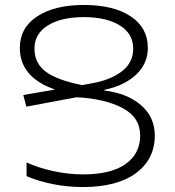

<svg xmlns="http://www.w3.org/2000/svg" viewBox="-20 -744 706 774"><path d="M604 -198Q604 -102 528 -46Q452 10 315 10Q251 10 192 -2Q133 -14 87 -34V-89Q136 -67 196 -54Q256 -41 315 -41Q427 -41 486 -82.5Q545 -124 545 -198Q545 -271 474 -308.5Q403 -346 289 -352L86 -314L74 -361L202 -383Q60 -432 60 -551Q60 -632 130 -678Q200 -724 318 -724Q438 -724 507 -678Q576 -632 576 -551Q576 -487 528 -442.5Q480 -398 401 -382V-379Q493 -368 548.5 -320Q604 -272 604 -198ZM311 -401 344 -407Q423 -420 470 -455.5Q517 -491 517 -548Q517 -608 463 -641.5Q409 -675 318 -675Q227 -675 173 -641.5Q119 -608 119 -548Q119 -489 164.5 -455Q210 -421 311 -401Z"/></svg>

Font: Noto Sans Armenian Light
Style: Regular
Weight: 300
Designer: Monotype Design team
Foundry: Monotype Imaging Inc.
Version: Version 1.000